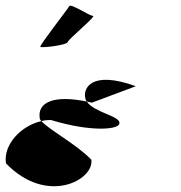

<svg xmlns="http://www.w3.org/2000/svg" viewBox="-29 -800 639 677"><path d="M-8 -224C137 -74 304 -166 293 -237C241 -291 143 -343 117 -373C46 -357 -18 -291 -8 -224ZM111 -384C111 -381 113 -377 117 -373C128 -376 139 -377 150 -377C298 -332 395 -344 392 -366C395 -391 303 -403 277 -442C160 -466 103 -439 111 -384ZM113 -635C114 -630 206 -640 210 -652C214 -664 312 -744 299 -744C286 -744 219 -790 215 -778C210 -768 112 -643 113 -635ZM271 -458C272 -452 273 -447 277 -442C283 -441 289 -439 295 -438L450 -496C292 -553 266 -488 271 -458Z"/></svg>

Font: Ampere
Style: SCRevIta
Weight: 400
Version: Version 1